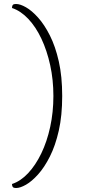

<svg xmlns="http://www.w3.org/2000/svg" viewBox="-20 -768 450 960"><path d="M61 172Q46 172 43 165.5Q40 159 40 152Q83 138 120.5 98Q158 58 186.5 -1Q215 -60 231 -133.5Q247 -207 247 -288Q247 -369 231 -442Q215 -515 187 -574.5Q159 -634 121 -674Q83 -714 40 -728Q40 -736 43 -742Q46 -748 61 -748Q81 -748 110 -731.5Q139 -715 170.5 -680Q202 -645 229.5 -590.5Q257 -536 274 -461Q291 -386 291 -288Q291 -190 274 -115Q257 -40 229.5 14.5Q202 69 170.5 104Q139 139 110 155.5Q81 172 61 172Z"/></svg>

Font: Arima ExtraLight
Style: Regular
Weight: 250
Designer: Joana Correia and Natanael Gama
Foundry: NDISCOVER
Version: Version 1.101;gftools[0.9.23]